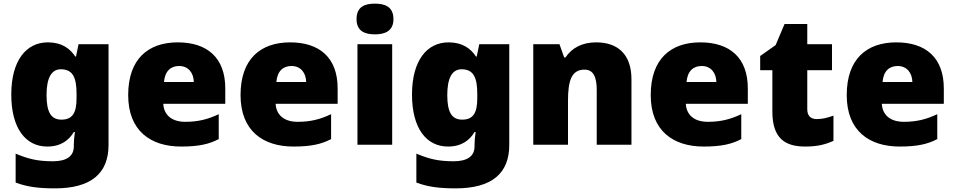

<svg xmlns="http://www.w3.org/2000/svg" viewBox="-20 -796 5253 1056"><path d="M243 -563C124 -563 42 -463 42 -276C42 -89 122 10 240 10C316 10 360 -26 386 -70H392C388 -43 386 -18 386 -1V9C386 62 348 91 271 91C184 91 133 77 66 49V208C129 232 193 240 282 240C482 240 577 157 577 1V-553H412L398 -485H394C365 -529 320 -563 243 -563ZM315 -415C383 -415 401 -365 401 -279V-256C401 -177 380 -138 318 -138C262 -138 236 -177 236 -273C236 -366 262 -415 315 -415Z M958 -563C795 -563 685 -472 685 -273C685 -76 809 10 976 10C1072 10 1130 -3 1183 -31V-168C1122 -139 1068 -126 999 -126C921 -126 881 -167 878 -225H1219V-310C1219 -479 1119 -563 958 -563ZM965 -433C1017 -433 1045 -394 1046 -345H882C887 -406 920 -433 965 -433Z M1576 -563C1413 -563 1303 -472 1303 -273C1303 -76 1427 10 1594 10C1690 10 1748 -3 1801 -31V-168C1740 -139 1686 -126 1617 -126C1539 -126 1499 -167 1496 -225H1837V-310C1837 -479 1737 -563 1576 -563ZM1583 -433C1635 -433 1663 -394 1664 -345H1500C1505 -406 1538 -433 1583 -433Z M2042 -776C1986 -776 1941 -759 1941 -691C1941 -625 1986 -607 2042 -607C2097 -607 2144 -625 2144 -691C2144 -759 2097 -776 2042 -776ZM2137 -553H1946V0H2137Z M2447 -563C2328 -563 2246 -463 2246 -276C2246 -89 2326 10 2444 10C2520 10 2564 -26 2590 -70H2596C2592 -43 2590 -18 2590 -1V9C2590 62 2552 91 2475 91C2388 91 2337 77 2270 49V208C2333 232 2397 240 2486 240C2686 240 2781 157 2781 1V-553H2616L2602 -485H2598C2569 -529 2524 -563 2447 -563ZM2519 -415C2587 -415 2605 -365 2605 -279V-256C2605 -177 2584 -138 2522 -138C2466 -138 2440 -177 2440 -273C2440 -366 2466 -415 2519 -415Z M3259 -563C3181 -563 3125 -532 3090 -480H3083L3057 -553H2913V0H3104V-242C3104 -352 3123 -413 3195 -413C3242 -413 3262 -375 3262 -302V0H3453V-360C3453 -502 3373 -563 3259 -563Z M3832 -563C3669 -563 3559 -472 3559 -273C3559 -76 3683 10 3850 10C3946 10 4004 -3 4057 -31V-168C3996 -139 3942 -126 3873 -126C3795 -126 3755 -167 3752 -225H4093V-310C4093 -479 3993 -563 3832 -563ZM3839 -433C3891 -433 3919 -394 3920 -345H3756C3761 -406 3794 -433 3839 -433Z M4472 -141C4439 -141 4420 -159 4420 -195V-410H4556V-553H4420V-664H4295L4246 -548L4161 -488V-410H4228V-182C4228 -32 4301 10 4409 10C4481 10 4522 -3 4564 -21V-160C4533 -149 4506 -141 4472 -141Z M4910 -563C4747 -563 4637 -472 4637 -273C4637 -76 4761 10 4928 10C5024 10 5082 -3 5135 -31V-168C5074 -139 5020 -126 4951 -126C4873 -126 4833 -167 4830 -225H5171V-310C5171 -479 5071 -563 4910 -563ZM4917 -433C4969 -433 4997 -394 4998 -345H4834C4839 -406 4872 -433 4917 -433Z"/></svg>

Font: Noto Sans Thai Looped Black
Style: Regular
Weight: 900
Designer: Sasikarn Vongin, Ben Mitchell
Foundry: The Fontpad Ltd
Version: Version 1.001